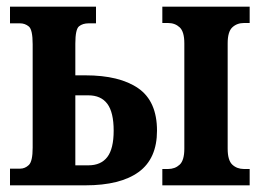

<svg xmlns="http://www.w3.org/2000/svg" viewBox="-20 -556 785 576"><path d="M467 0V-49H484Q505 -49 519 -62Q533 -75 533 -110V-426Q533 -461 519 -474Q505 -487 484 -487H467V-536H729V-487H712Q691 -487 677 -474Q663 -461 663 -426V-110Q663 -75 677 -62Q691 -49 712 -49H729V0ZM10 0V-50H40Q55 -50 66.5 -61Q78 -72 78 -113V-423Q78 -467 66.5 -476.5Q55 -486 40 -486H10V-536H268V-486H246Q228 -486 217 -477Q206 -468 206 -425V-330H236Q339 -330 395 -291Q451 -252 451 -164Q451 -80 396 -40Q341 0 236 0ZM206 -60H245Q283 -60 302 -85Q321 -110 321 -164Q321 -219 302 -244.5Q283 -270 245 -270H206Z"/></svg>

Font: Noto Serif ExtraCondensed
Style: Bold
Weight: 700
Width: 2
Designer: Monotype Design Team
Foundry: Monotype Imaging Inc.
Version: Version 2.014; ttfautohint (v1.8.4.7-5d5b)